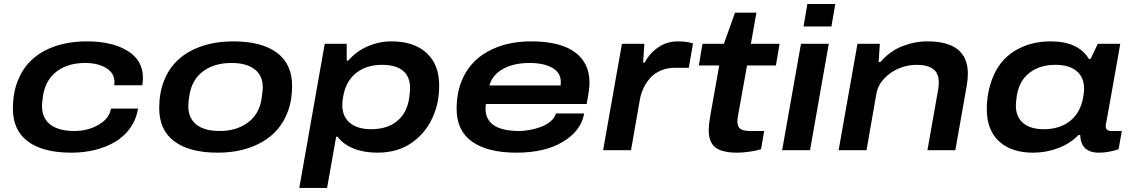

<svg xmlns="http://www.w3.org/2000/svg" viewBox="-20 -744 5603 951"><path d="M334 12.2Q193.4 12.2 118.7 -43Q43.9 -98.1 43.9 -206.1Q43.9 -286.1 69.8 -348.1Q107.9 -441.9 197 -490.5Q286.1 -539.1 411.1 -539.1Q535.2 -539.1 611.6 -492.2Q688 -445.3 688 -358.9Q688 -341.8 685.1 -321.8H545.9Q546.9 -326.7 546.9 -337.9Q546.9 -382.3 505.6 -407.2Q464.4 -432.1 401.9 -432.1Q316.9 -432.1 262 -391.1Q207 -350.1 193.8 -273.9Q188 -237.8 188 -219.2Q188 -158.7 229.2 -127Q270.5 -95.2 348.1 -95.2Q415 -95.2 468 -125.7Q521 -156.2 529.8 -206.1H664.1Q654.8 -152.3 625 -110.1Q595.2 -67.9 550.5 -41.5Q505.9 -15.1 450.9 -1.5Q396 12.2 334 12.2Z M1058.6 12.2Q918.9 12.2 843.8 -43.7Q768.6 -99.6 768.6 -208Q768.6 -282.7 791.5 -341.8Q828.1 -438 918.7 -488.5Q1009.3 -539.1 1135.7 -539.1Q1275.4 -539.1 1351.1 -483.2Q1426.8 -427.2 1426.8 -318.8Q1426.8 -247.1 1405.8 -191.9Q1369.6 -92.8 1277.6 -40.3Q1185.5 12.2 1058.6 12.2ZM1067.4 -95.2Q1151.4 -95.2 1207.5 -136.7Q1263.7 -178.2 1275.4 -253.9Q1281.7 -296.9 1281.7 -310.1Q1281.7 -369.6 1241.2 -400.9Q1200.7 -432.1 1126.5 -432.1Q1041.5 -432.1 986.3 -391.1Q931.2 -350.1 918.5 -273.9Q912.6 -240.7 912.6 -219.2Q912.6 -158.7 952.6 -127Q992.7 -95.2 1067.4 -95.2Z M1462.4 187 1588.4 -526.9H1697.3V-443.8H1705.1Q1746.6 -491.7 1803 -515.4Q1859.4 -539.1 1918.5 -539.1Q2029.8 -539.1 2092.5 -481.9Q2155.3 -424.8 2155.3 -319.8Q2155.3 -244.1 2130.4 -180.2Q2097.2 -93.8 2025.1 -40.8Q1953.1 12.2 1849.1 12.2Q1783.2 12.2 1731.7 -8.3Q1680.2 -28.8 1652.3 -66.9H1645L1600.1 187ZM1818.4 -104Q1897 -104 1946 -143.6Q1995.1 -183.1 2006.3 -255.9Q2011.2 -290.5 2011.2 -307.1Q2011.2 -363.8 1976.3 -393.3Q1941.4 -422.9 1872.1 -422.9Q1794.9 -422.9 1744.1 -382.6Q1693.4 -342.3 1680.2 -268.1Q1675.3 -243.2 1675.3 -225.1Q1675.3 -167 1712.9 -135.5Q1750.5 -104 1818.4 -104Z M2538.6 12.2Q2396 12.2 2318.8 -42Q2241.7 -96.2 2241.7 -205.1Q2241.7 -279.3 2265.6 -340.8Q2303.7 -437.5 2395 -488.3Q2486.3 -539.1 2610.8 -539.1Q2753.4 -539.1 2826.7 -486.1Q2899.9 -433.1 2899.9 -334Q2899.9 -301.8 2885.7 -229H2386.7Q2384.8 -213.4 2384.8 -207Q2384.8 -95.2 2551.8 -95.2Q2575.7 -95.2 2602.8 -100.1Q2629.9 -105 2657.5 -114.7Q2685.1 -124.5 2706.1 -142.1Q2727.1 -159.7 2733.9 -182.1H2873.5Q2858.9 -96.7 2769 -42.2Q2679.2 12.2 2538.6 12.2ZM2403.8 -320.8H2756.8Q2757.8 -326.7 2757.8 -337.9Q2757.8 -384.8 2715.1 -408.4Q2672.4 -432.1 2603.5 -432.1Q2525.4 -432.1 2472.4 -403.1Q2419.4 -374 2403.8 -320.8Z M2967.3 0 3060.5 -526.9H3171.4L3165.5 -434.1H3173.3Q3196.8 -479.5 3240 -509.3Q3283.2 -539.1 3337.4 -539.1Q3381.3 -539.1 3412.6 -528.8L3391.6 -408.2H3322.3Q3284.2 -408.2 3252.7 -394.5Q3221.2 -380.9 3200.7 -357.9Q3180.2 -335 3167.5 -307.9Q3154.8 -280.8 3149.4 -251L3105.5 0Z M3632.3 12.2Q3557.1 12.2 3523.7 -13.4Q3490.2 -39.1 3490.2 -101.1Q3490.2 -121.1 3497.6 -168L3542.5 -419.9H3441.4L3459.5 -526.9H3565.4L3620.6 -681.2H3726.6L3699.2 -526.9H3841.3L3823.2 -419.9H3680.2L3635.3 -169.9Q3632.3 -152.8 3632.3 -142.1Q3632.3 -117.7 3646.2 -106.4Q3660.2 -95.2 3696.3 -95.2H3765.1L3749.5 -4.9Q3729.5 2 3693.6 7.1Q3657.7 12.2 3632.3 12.2Z M3960 -612.8 3979 -724.1H4117.2L4098.1 -612.8ZM3854 0 3947.3 -526.9H4085L3992.2 0Z M4133.8 0 4227.1 -526.9H4337.9L4332 -437H4340.8Q4388.2 -491.2 4449.2 -515.1Q4510.3 -539.1 4573.7 -539.1Q4773.9 -539.1 4773.9 -378.9Q4773.9 -350.6 4768.1 -317.9L4711.9 0H4573.7L4627 -301.8Q4629.9 -320.3 4629.9 -335Q4629.9 -381.8 4601.8 -402.3Q4573.7 -422.9 4520 -422.9Q4475.1 -422.9 4432.6 -405.3Q4390.1 -387.7 4359.1 -354.5Q4328.1 -321.3 4320.8 -279.8L4272 0Z M5096.7 12.2Q4989.7 12.2 4928.7 -43.7Q4867.7 -99.6 4867.7 -203.1Q4867.7 -281.2 4894.5 -353Q4928.7 -444.3 5005.6 -491.7Q5082.5 -539.1 5183.6 -539.1Q5320.8 -539.1 5373.5 -452.1H5381.8L5417.5 -526.9H5528.8L5505.9 -397Q5494.6 -334 5485.1 -280.3Q5475.6 -226.6 5470.7 -199.7Q5465.8 -172.9 5462.2 -153.3Q5458.5 -133.8 5457.5 -127.4Q5456.5 -121.1 5456.5 -120.1Q5456.5 -95.2 5485.8 -95.2H5536.6L5520.5 -4.9Q5471.2 12.2 5422.9 12.2Q5363.8 12.2 5341.8 -26.9Q5330.6 -48.3 5330.6 -75.2H5321.8Q5281.2 -33.2 5221.7 -10.5Q5162.1 12.2 5096.7 12.2ZM5149.9 -104Q5228.5 -104 5279.8 -144.5Q5331.1 -185.1 5344.7 -259.8Q5349.6 -284.7 5349.6 -303.2Q5349.6 -361.3 5312.5 -392.1Q5275.4 -422.9 5207.5 -422.9Q5129.9 -422.9 5079.1 -383.3Q5028.3 -343.8 5016.6 -271Q5011.7 -237.3 5011.7 -221.2Q5011.7 -165 5047.9 -134.5Q5084 -104 5149.9 -104Z"/></svg>

Font: Archivo Expanded SemiBold
Style: Italic
Weight: 600
Width: 7
Italic angle: -10°
Designer: Hector Gatti
Foundry: Omnibus-Type
Version: Version 2.001